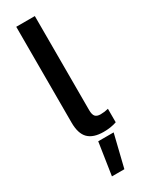

<svg xmlns="http://www.w3.org/2000/svg" viewBox="-234 -711 747 974"><g transform="rotate(-30 140.0 -224.0)"><path d="M181.2 9.8Q121.1 9.8 92 -19.3Q63 -48.3 63 -112.8V-673.8H171.9V-123Q171.9 -96.2 181.4 -85.7Q190.9 -75.2 211.9 -75.2Q235.4 -75.2 257.8 -81.1V-2Q224.6 9.8 181.2 9.8ZM104 226.1 132.8 37.1H223.1L176.8 226.1Z"/></g></svg>

Font: Kanit
Style: Regular
Weight: 400
Designer: Katatrad Team
Foundry: CadsonDemak
Version: Version 1.000;PS 001.000;hotconv 1.0.88;makeotf.lib2.5.64775